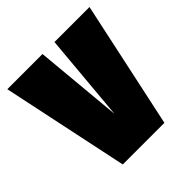

<svg xmlns="http://www.w3.org/2000/svg" viewBox="-153 -666 783 783"><g transform="rotate(-45 238.5 -275.0)"><path d="M118 0 2 -550H205L240 -170L274 -550H476L358 0Z"/></g></svg>

Font: Georama Condensed Black
Style: Regular
Weight: 900
Width: 3
Designer: Jean-Baptiste Levee
Foundry: Production Type
Version: Version 1.000